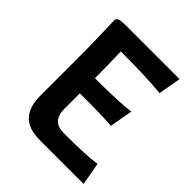

<svg xmlns="http://www.w3.org/2000/svg" viewBox="-183 -767 882 882"><g transform="rotate(45 258.0 -326.0)"><path d="M196.8 -182.6Q196.8 -100.6 272.9 -100.6Q419.9 -100.6 483.4 -110.4L503.4 0H217.8Q76.2 0 76.2 -144.5V-375.5Q76.2 -486.8 73.7 -549.1Q71.3 -611.3 71.3 -631.8Q71.3 -641.6 82 -647Q92.8 -652.3 124.5 -652.3H474.6L455.1 -541.5Q370.6 -551.3 193.8 -551.3Q196.8 -470.7 196.8 -380.4Q360.4 -380.4 423.3 -390.1L403.3 -277.3Q360.4 -282.2 196.8 -282.2Z"/></g></svg>

Font: Bainsley
Style: Bold
Weight: 700
Designer: Paul James MIller
Foundry: High-Logic / Made with FontCreator
Version: Version 1.411;March 28, 2021;FontCreator 13.0.0.2683 64-bit